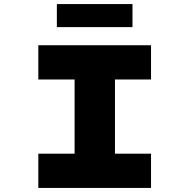

<svg xmlns="http://www.w3.org/2000/svg" viewBox="-20 -922 931 942"><path d="M168 0V-168H346V-532H168V-700H721V-532H544V-168H721V0ZM259 -789V-902H630V-789Z"/></svg>

Font: Lexend Tera ExtraBold
Style: Regular
Weight: 800
Designer: Bonnie Shaver-Troup, Thomas Jockin
Foundry: Lexend
Version: Version 1.007